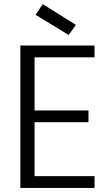

<svg xmlns="http://www.w3.org/2000/svg" viewBox="-20 -924 543 944"><path d="M444.8 -642.1H149.9V-380.9H415V-323.2H149.9V-58.1H444.8V0H80.1V-700.2H444.8ZM154.8 -851.1 189.9 -903.8 353 -801.8 317.9 -752Z"/></svg>

Font: PoppinsZ Light
Style: Regular
Weight: 300
Designer: Ninad Kale (Devanagari), Jonny Pinhorn (Latin)
Foundry: Indian Type Foundry
Version: Version 3.002;FEAKit 1.0